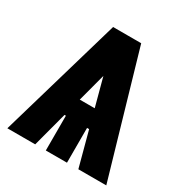

<svg xmlns="http://www.w3.org/2000/svg" viewBox="-165 -841 931 971"><g transform="rotate(30 300.5 -355.5)"><path d="M347.2 -651.9 173.8 0H11.2L218.3 -710.9H300.3ZM425.8 0 250 -656.7 299.8 -710.9H382.3L588.9 0ZM455.1 -308.6V-203.1H121.1V-308.6ZM359.4 -256.3V0H235.8V-256.3Z"/></g></svg>

Font: Roboto Condensed ExtraBold
Style: Regular
Weight: 800
Designer: Christian Robertson
Foundry: Google
Version: Version 3.008; 2023